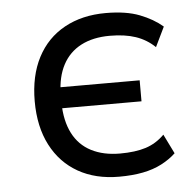

<svg xmlns="http://www.w3.org/2000/svg" viewBox="-43 -549 612 601"><g transform="rotate(-5 263.0 -248.0)"><path d="M308 9Q234 9 179.5 -22Q125 -53 95 -111Q65 -169 65 -249Q65 -329 95 -386.5Q125 -444 180.5 -474.5Q236 -505 310 -505Q374 -505 416.5 -488.5Q459 -472 488 -447L458 -385Q432 -410 398 -421.5Q364 -433 317 -433Q264 -433 226.5 -413.5Q189 -394 169 -356.5Q149 -319 148 -265L140 -286H398V-220H140L148 -237Q149 -180 169 -141Q189 -102 227 -82.5Q265 -63 317 -63Q365 -63 398 -73.5Q431 -84 457 -110L487 -49Q468 -31 442 -17.5Q416 -4 383 2.5Q350 9 308 9Z"/></g></svg>

Font: Nunito Sans 7pt SemiCondensed
Style: Regular
Weight: 400
Width: 4
Designer: Vernon Adams
Foundry: Vernon Adams
Version: Version 3.101;gftools[0.9.27]